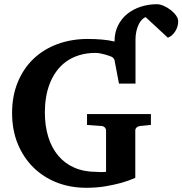

<svg xmlns="http://www.w3.org/2000/svg" viewBox="-20 -871 862 907"><path d="M821.8 -770Q821.8 -756.8 817.9 -744.6Q814 -732.4 807.4 -722.2Q800.8 -711.9 792 -704.3Q783.2 -696.8 772.9 -692.9L668 -790Q658.2 -786.6 649.7 -777.3Q641.1 -768.1 634.5 -754.2Q627.9 -740.2 624 -722.4Q620.1 -704.6 620.1 -684.1V-476.1H542L521 -586.9Q521 -589.8 516.6 -595.2Q512.2 -600.6 506.8 -603Q502.9 -605 494.1 -607.9Q485.4 -610.8 474.9 -613.8Q464.4 -616.7 452.9 -618.9Q441.4 -621.1 432.1 -621.1Q388.7 -621.1 353.8 -610.1Q318.8 -599.1 292.2 -579.8Q265.6 -560.5 246.6 -534.2Q227.5 -507.8 215.3 -476.6Q203.1 -445.3 197.5 -410.9Q191.9 -376.5 191.9 -340.8Q191.9 -276.4 208 -224.4Q224.1 -172.4 255.1 -135.5Q286.1 -98.6 331.5 -78.9Q377 -59.1 436 -59.1Q442.9 -59.1 452.9 -58.3Q462.9 -57.6 481 -59.1V-253.9Q481 -263.7 474.1 -269.8Q467.3 -275.9 458 -275.9L391.1 -280.8V-332H692.9V-280.8L642.1 -275.9Q632.8 -274.9 626 -269.3Q619.1 -263.7 619.1 -253.9V-30.8Q589.4 -17.6 553.2 -7.3Q522 1.5 479.7 8.8Q437.5 16.1 387.2 16.1Q312 16.1 248 -9Q184.1 -34.2 137.2 -80.6Q90.3 -127 63.7 -191.9Q37.1 -256.8 37.1 -336.9Q37.1 -418 64 -482.9Q90.8 -547.9 138.4 -593.3Q186 -638.7 251.7 -662.8Q317.4 -687 395 -687Q427.2 -687 460.2 -684.3Q493.2 -681.6 521 -674.8Q521 -717.3 537.4 -750.2Q553.7 -783.2 581.3 -805.4Q608.9 -827.6 645.3 -839.4Q681.6 -851.1 721.2 -851.1Q735.8 -851.1 753.2 -843.5Q770.5 -835.9 785.9 -824.2Q801.3 -812.5 811.5 -798.1Q821.8 -783.7 821.8 -770Z"/></svg>

Font: Charis SIL Afr
Style: Bold
Weight: 700
Foundry: SIL International
Version: Version 5.000